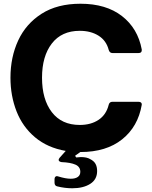

<svg xmlns="http://www.w3.org/2000/svg" viewBox="-20 -798 813 1028"><path d="M722 -253Q731 -253 735.5 -248.5Q740 -244 739 -237Q719 -120 634 -52Q549 16 411 16H410Q391 30 382 36L388 45Q406 43 413 43Q445 43 463 54Q483 64 491.5 79.5Q500 95 500 118Q500 163 463 186.5Q426 210 367 210Q327 210 287 200Q272 197 272 180V161Q272 154 275.5 149.5Q279 145 285 145L293 147Q332 159 359 159Q383 159 396.5 149.5Q410 140 410 122Q410 95 384 83.5Q358 72 310 70Q303 69 298.5 66Q294 63 294 58Q294 54 299 47L332 10Q234 -7 167.5 -63Q101 -119 68.5 -202Q36 -285 36 -382Q36 -492 77.5 -581.5Q119 -671 203 -724.5Q287 -778 411 -778Q548 -778 633 -712Q718 -646 739 -533V-529Q739 -514 722 -514H582Q567 -514 562 -531Q549 -581 507.5 -607Q466 -633 407 -633Q310 -633 257.5 -565Q205 -497 205 -382Q205 -266 257.5 -197.5Q310 -129 407 -129Q467 -129 508 -156.5Q549 -184 562 -237Q566 -253 582 -253Z"/></svg>

Font: Open Sauce Two ExtraBold
Style: Regular
Weight: 800
Designer: Alfredo Marco Pradil
Foundry: Creative Sauce Fz LLC
Version: Version 1.477